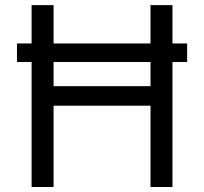

<svg xmlns="http://www.w3.org/2000/svg" viewBox="-20 -748 816 768"><path d="M728.5 -574.2V-500H47.9V-574.2ZM106.4 0V-727.5H194.3V-403.3H582V-727.5H669.9V0H582V-325.2H194.3V0Z"/></svg>

Font: GitLab Sans
Style: Regular
Weight: 400
Designer: Rasmus Andersson
Foundry: Modifications by GitLab B.V., manufactured by rsms
Version: Version 4.000;git-c8fb6b7